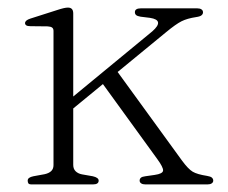

<svg xmlns="http://www.w3.org/2000/svg" viewBox="-20 -486 602 506"><path d="M63.5 0Q56.5 0 54.8 -2.8Q53 -5.5 53 -10Q53 -14.5 56.8 -17.2Q60.5 -20 68 -21.5L98 -27Q109 -29.5 115 -35.2Q121 -41 121 -51V-404.5Q121 -410.5 117.5 -413.2Q114 -416 105.5 -416.5L60 -417Q52.5 -417 49.2 -419.2Q46 -421.5 46 -425Q46 -432.5 60 -437L130.5 -459.5Q141 -463 147.8 -464.5Q154.5 -466 159 -466Q166 -466 169.5 -462.2Q173 -458.5 173 -450.5V-51.5Q173 -41 179.2 -34.8Q185.5 -28.5 196 -26.5L224.5 -21.5Q240 -18 240 -10Q240 0 225 0ZM154 -216 381.5 -403.5Q398 -418 396.5 -427Q395 -436 375 -439L350.5 -442Q342 -443.5 338.8 -446.2Q335.5 -449 335.5 -454Q335.5 -459 339.5 -461.5Q343.5 -464 351 -464H500Q507 -464 511 -461.2Q515 -458.5 515 -453.5Q515 -449 511.2 -445.8Q507.5 -442.5 497 -441Q473.5 -437.5 458.5 -430Q443.5 -422.5 417.5 -401L157 -187ZM285.5 -302.5 459.5 -63Q476 -40.5 487.8 -33.5Q499.5 -26.5 525.5 -22.5Q535 -21 538.5 -17.8Q542 -14.5 542 -10Q542 -5.5 538 -2.8Q534 0 527 0H363Q356 0 352 -2.8Q348 -5.5 348 -10Q348 -14.5 351.2 -17.5Q354.5 -20.5 363 -21.5L387.5 -25Q409 -28 409.8 -36.5Q410.5 -45 394 -67.5L245 -273Z"/></svg>

Font: Fraunces ExtraLight
Style: Regular
Weight: 250
Version: Version 1.000;[b76b70a41]